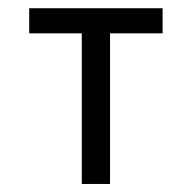

<svg xmlns="http://www.w3.org/2000/svg" viewBox="-20 -458 478 478"><path d="M253.9 -375V0H183.6V-375H52.7V-437.5H384.8V-375Z"/></svg>

Font: Sudo Light
Style: Regular
Weight: 300
Monospace: yes
Designer: Jens Kutilek
Foundry: Jens Kutilek
Version: Version 0.040